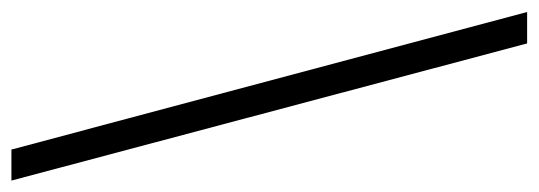

<svg xmlns="http://www.w3.org/2000/svg" viewBox="-316 -484 921 328"><g transform="rotate(-90 144.0 -319.5)"><path d="M234.3 121 0 -760H53L288 121Z"/></g></svg>

Font: Noto Serif Hentaigana ExtraLight
Style: Regular
Weight: 200
Designer: Kazuhiro Yamada
Foundry: nipponia
Version: Version 1.000